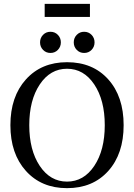

<svg xmlns="http://www.w3.org/2000/svg" viewBox="-20 -965 696 997"><path d="M212 -877V-945H447V-877ZM280.5 -706Q265 -690 242 -690Q219 -690 203.5 -706Q188 -722 188 -745Q188 -768 203.5 -784Q219 -800 242 -800Q265 -800 280.5 -784Q296 -768 296 -745Q296 -722 280.5 -706ZM455.5 -706Q440 -690 417 -690Q394 -690 378.5 -706Q363 -722 363 -745Q363 -768 378.5 -784Q394 -800 417 -800Q440 -800 455.5 -784Q471 -768 471 -745Q471 -722 455.5 -706ZM328 12Q195 12 114.5 -77.5Q34 -167 34 -315Q34 -463 114.5 -552.5Q195 -642 328 -642Q462 -642 542 -553Q622 -464 622 -315Q622 -166 542 -77Q462 12 328 12ZM186.5 -103.5Q241 -22 328 -22Q415 -22 469.5 -103.5Q524 -185 524 -315Q524 -445 469.5 -526.5Q415 -608 328 -608Q241 -608 186.5 -526.5Q132 -445 132 -315Q132 -185 186.5 -103.5Z"/></svg>

Font: Arapey
Style: Regular
Weight: 400
Designer: Eduardo Rodriguez Tunni
Foundry: Eduardo Rodriguez Tunni
Version: Version 4.000